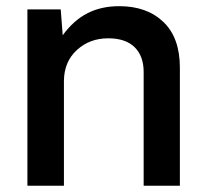

<svg xmlns="http://www.w3.org/2000/svg" viewBox="-20 -596 665 616"><path d="M67.9 0V-565.9H174.8L181.2 -482.9Q216.3 -530.8 260.5 -553.5Q304.7 -576.2 362.8 -576.2Q451.2 -576.2 504.2 -525.6Q557.1 -475.1 557.1 -378.9V0H440.9V-365.2Q440.9 -416 411.9 -444.6Q382.8 -473.1 327.1 -473.1Q267.6 -473.1 226.6 -435.5Q185.5 -397.9 185.1 -335.9V0Z"/></svg>

Font: BDO Grotesk Medium
Style: Regular
Weight: 500
Designer: Deni Anggara
Foundry: Lokal Container
Version: Version 2.000